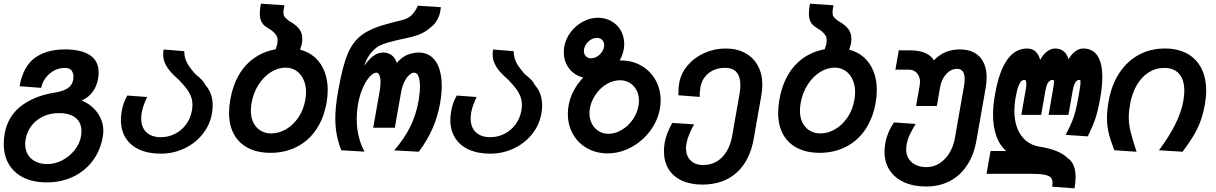

<svg xmlns="http://www.w3.org/2000/svg" viewBox="-22 -825 6642 1049"><path d="M-1.5 -39Q-1.5 -66.5 3.5 -94.5Q20 -188 90.8 -243.8Q161.5 -299.5 270 -318Q316.5 -324 344.5 -340.8Q372.5 -357.5 378 -389.5Q379.5 -400 379.5 -405.5Q379.5 -425.5 369 -439.8Q358.5 -454 331.5 -454Q300 -454 272.2 -438.5Q244.5 -423 226.2 -397.8Q208 -372.5 203 -345L85 -354Q104 -461 167.5 -508Q231 -555 332.5 -555Q422.5 -555 469.8 -523.2Q517 -491.5 517 -429.5Q517 -413.5 514 -395.5Q507 -354.5 484.8 -323.8Q462.5 -293 424 -275.5Q456 -263.5 483 -239.5Q510 -215.5 526.2 -182.2Q542.5 -149 542.5 -110Q542.5 -94 539.5 -77.5Q526.5 -2.5 484.2 53.8Q442 110 377.2 140.8Q312.5 171.5 233.5 171.5Q160.5 171.5 107.5 145.8Q54.5 120 26.5 72.5Q-1.5 25 -1.5 -39ZM420.5 -80.5Q423 -93 423 -108.5Q423 -155.5 391 -181.2Q359 -207 300 -207Q253 -207 214.5 -189.2Q176 -171.5 150.8 -139Q125.5 -106.5 118 -63.5Q115.5 -48.5 115.5 -37.5Q115.5 -5 130.5 19.8Q145.5 44.5 173 58Q200.5 71.5 237 71.5Q278.5 71.5 318.2 50.8Q358 30 385.8 -5Q413.5 -40 420.5 -80.5Z M638.5 -169.5Q638.5 -193 643 -217.5Q650.5 -262.5 673.5 -303L782 -295Q760 -250.5 752.5 -211Q749.5 -194 749.5 -178Q749.5 -129 778 -102.2Q806.5 -75.5 857 -75.5Q898 -75.5 934 -93.8Q970 -112 994.5 -145Q1019 -178 1026.5 -220.5Q1029.5 -236.5 1029.5 -251Q1029.5 -278.5 1020 -301.2Q1010.5 -324 996 -342.5Q981.5 -361 956 -388Q927.5 -413 909.5 -433.5Q891.5 -454 880.5 -477.5Q869.5 -501 869.5 -528.5Q869.5 -539.5 872 -554.5L984.5 -545.5Q985 -522 990.5 -504Q996 -486 1008.5 -466.8Q1021 -447.5 1045.5 -419.5Q1089.5 -386 1099.5 -361.5Q1140 -316.5 1140 -249Q1140 -229.5 1136 -204.5Q1125 -142.5 1085.2 -92.5Q1045.5 -42.5 985.5 -14Q925.5 14.5 856.5 14.5Q788.5 14.5 739.5 -7.8Q690.5 -30 664.5 -71.5Q638.5 -113 638.5 -169.5Z M1229.5 -208.5Q1229.5 -243.5 1236 -279.5Q1256.5 -396 1320 -466.5Q1383.5 -537 1484 -556L1492.5 -583Q1494.5 -594.5 1494.5 -605Q1494.5 -620.5 1487.8 -631.8Q1481 -643 1464 -657.5Q1438.5 -673 1426 -682.5Q1413.5 -692 1405.5 -708.5Q1397.5 -725 1397.5 -751Q1397.5 -776.5 1403.5 -805L1532 -796Q1526.5 -769.5 1526.5 -757.5Q1526.5 -743 1531.5 -735.5Q1536.5 -728 1544.5 -721.2Q1552.5 -714.5 1555.5 -712Q1596 -689 1612.8 -666.8Q1629.5 -644.5 1629.5 -613Q1629.5 -602 1627 -584.5L1617.5 -553.5Q1664 -542 1698 -511.8Q1732 -481.5 1750.2 -435.8Q1768.5 -390 1768.5 -332.5Q1768.5 -298 1762 -262.5Q1746.5 -176.5 1704.2 -115.2Q1662 -54 1598.2 -22Q1534.5 10 1456.5 10Q1386 10 1335 -15.8Q1284 -41.5 1256.8 -90.5Q1229.5 -139.5 1229.5 -208.5ZM1646 -279.5Q1650 -302.5 1650 -321Q1650 -361 1635.5 -391.8Q1621 -422.5 1595.8 -439Q1570.5 -455.5 1538.5 -455.5Q1497.5 -455.5 1458.2 -431Q1419 -406.5 1390.5 -362.2Q1362 -318 1352.5 -262.5Q1348.5 -238.5 1348.5 -220.5Q1348.5 -181.5 1363 -153.5Q1377.5 -125.5 1402.8 -110.8Q1428 -96 1460 -96Q1501 -96 1540.2 -118.5Q1579.5 -141 1608 -182.8Q1636.5 -224.5 1646 -279.5Z M1810 -177Q1810 -243 1825.5 -328Q1849 -462.5 1877.8 -531.2Q1906.5 -600 1959 -637Q2011.5 -674 2112.5 -699.5L2179.5 -716.5Q2210.5 -724.5 2229.5 -744.8Q2248.5 -765 2261 -794L2387 -785.5Q2383 -754.5 2377 -738.2Q2371 -722 2356 -699Q2330 -671 2299 -651.8Q2268 -632.5 2214.5 -620.5L2147.5 -605.5Q2095.5 -593.5 2065.2 -581.5Q2035 -569.5 2009.8 -542Q1984.5 -514.5 1967.5 -464.5Q1993 -501 2018 -519.5Q2043 -538 2072 -538Q2096 -538 2115.8 -525Q2135.5 -512 2146 -481.5Q2176.5 -516 2207.2 -527Q2238 -538 2267 -538Q2304.5 -538 2332.8 -517Q2361 -496 2376.2 -455Q2391.5 -414 2391.5 -356Q2391.5 -313.5 2382.5 -261Q2369.5 -188 2341 -122.8Q2312.5 -57.5 2266 4L2131.5 -3.5Q2185.5 -65 2218.2 -130.5Q2251 -196 2265 -274Q2272.5 -320 2272.5 -352.5Q2272.5 -388.5 2264.2 -408.2Q2256 -428 2242 -428Q2227.5 -428 2212.8 -414.2Q2198 -400.5 2186.2 -375.8Q2174.5 -351 2169 -319L2135 -127H2017L2052.5 -328Q2057 -355 2057 -375.5Q2057 -400.5 2051 -414.2Q2045 -428 2034.5 -428Q2018.5 -428 1998.5 -406.8Q1978.5 -385.5 1961 -346.5Q1943.5 -307.5 1934.5 -258Q1927 -215.5 1927 -174Q1927 -75 1969.5 3.5L1842.5 -4Q1826.5 -45 1818.2 -87Q1810 -129 1810 -177Z M2438.5 -169.5Q2438.5 -193 2443 -217.5Q2450.5 -262.5 2473.5 -303L2582 -295Q2560 -250.5 2552.5 -211Q2549.5 -194 2549.5 -178Q2549.5 -129 2578 -102.2Q2606.5 -75.5 2657 -75.5Q2698 -75.5 2734 -93.8Q2770 -112 2794.5 -145Q2819 -178 2826.5 -220.5Q2829.5 -236.5 2829.5 -251Q2829.5 -278.5 2820 -301.2Q2810.5 -324 2796 -342.5Q2781.5 -361 2756 -388Q2727.5 -413 2709.5 -433.5Q2691.5 -454 2680.5 -477.5Q2669.5 -501 2669.5 -528.5Q2669.5 -539.5 2672 -554.5L2784.5 -545.5Q2785 -522 2790.5 -504Q2796 -486 2808.5 -466.8Q2821 -447.5 2845.5 -419.5Q2889.5 -386 2899.5 -361.5Q2940 -316.5 2940 -249Q2940 -229.5 2936 -204.5Q2925 -142.5 2885.2 -92.5Q2845.5 -42.5 2785.5 -14Q2725.5 14.5 2656.5 14.5Q2588.5 14.5 2539.5 -7.8Q2490.5 -30 2464.5 -71.5Q2438.5 -113 2438.5 -169.5Z M3080.5 -202Q3080.5 -227 3084.5 -248.5Q3092 -291 3112.8 -330Q3133.5 -369 3164.5 -401.5Q3116.5 -413 3087.5 -450.8Q3058.5 -488.5 3058.5 -539.5Q3058.5 -557 3061 -570Q3068.5 -613.5 3096.2 -649.8Q3124 -686 3163.5 -707Q3203 -728 3245 -728Q3286 -728 3318.8 -709.2Q3351.5 -690.5 3370 -657.8Q3388.5 -625 3388.5 -585Q3388.5 -570 3385.5 -554Q3380.5 -524 3363.5 -494.5H3371Q3433.5 -494.5 3483 -465.5Q3532.5 -436.5 3560 -386.8Q3587.5 -337 3587.5 -276.5Q3587.5 -256.5 3583.5 -231.5Q3571.5 -165 3529.2 -108.8Q3487 -52.5 3425.5 -19.8Q3364 13 3298 13Q3235.5 13 3185.8 -15Q3136 -43 3108.2 -92.2Q3080.5 -141.5 3080.5 -202ZM3466.5 -247Q3469 -262 3469 -274Q3469 -306 3456 -331.5Q3443 -357 3419.2 -371.8Q3395.5 -386.5 3365.5 -386.5Q3328 -386.5 3293 -365.8Q3258 -345 3233.2 -309.8Q3208.5 -274.5 3201 -233.5Q3198.5 -218.5 3198.5 -207Q3198.5 -175 3211.8 -149.2Q3225 -123.5 3248.8 -108.8Q3272.5 -94 3302 -94Q3339 -94 3374.2 -114.8Q3409.5 -135.5 3434.2 -170.5Q3459 -205.5 3466.5 -247ZM3278.5 -570Q3279 -573 3279 -578.5Q3279 -595.5 3268 -606.8Q3257 -618 3239.5 -618Q3214.5 -618 3193.8 -599Q3173 -580 3168.5 -554.5Q3168 -551.5 3168 -546Q3168 -529 3179 -517.8Q3190 -506.5 3207 -506.5Q3232 -506.5 3253 -525.5Q3274 -544.5 3278.5 -570Z M3605.5 0.5Q3605.5 -23 3610 -48.5Q3618.5 -95.5 3651 -153.5L3770.5 -145.5Q3756.5 -122.5 3744.8 -94Q3733 -65.5 3728.5 -40.5Q3726 -26.5 3726 -15Q3726 26 3750.5 51.2Q3775 76.5 3819.5 76.5Q3882 76.5 3923.5 33.8Q3965 -9 3978 -81.5L4018.5 -312Q4023 -338.5 4023 -360Q4023 -406.5 4002 -430.5Q3981 -454.5 3939.5 -454.5Q3904 -454.5 3875.5 -441.2Q3847 -428 3829 -404.5Q3811 -381 3805.5 -352Q3800.5 -323 3800.5 -295.5L3684.5 -304.5V-315.5Q3684.5 -348.5 3689 -372Q3698.5 -425 3735.2 -468Q3772 -511 3826.8 -535.5Q3881.5 -560 3942.5 -560Q4004 -560 4049.2 -535.2Q4094.5 -510.5 4118.8 -465.8Q4143 -421 4143 -361.5Q4143 -334 4138 -306L4095.5 -64.5Q4074 55 4001.5 119.2Q3929 183.5 3816 183.5Q3750.5 183.5 3703 161.5Q3655.5 139.5 3630.5 98.2Q3605.5 57 3605.5 0.5Z M4229.5 -208.5Q4229.5 -243.5 4236 -279.5Q4256.5 -396 4320 -466.5Q4383.5 -537 4484 -556L4492.5 -583Q4494.5 -594.5 4494.5 -605Q4494.5 -620.5 4487.8 -631.8Q4481 -643 4464 -657.5Q4438.5 -673 4426 -682.5Q4413.5 -692 4405.5 -708.5Q4397.5 -725 4397.5 -751Q4397.5 -776.5 4403.5 -805L4532 -796Q4526.5 -769.5 4526.5 -757.5Q4526.5 -743 4531.5 -735.5Q4536.5 -728 4544.5 -721.2Q4552.5 -714.5 4555.5 -712Q4596 -689 4612.8 -666.8Q4629.5 -644.5 4629.5 -613Q4629.5 -602 4627 -584.5L4617.5 -553.5Q4664 -542 4698 -511.8Q4732 -481.5 4750.2 -435.8Q4768.5 -390 4768.5 -332.5Q4768.5 -298 4762 -262.5Q4746.5 -176.5 4704.2 -115.2Q4662 -54 4598.2 -22Q4534.5 10 4456.5 10Q4386 10 4335 -15.8Q4284 -41.5 4256.8 -90.5Q4229.5 -139.5 4229.5 -208.5ZM4646 -279.5Q4650 -302.5 4650 -321Q4650 -361 4635.5 -391.8Q4621 -422.5 4595.8 -439Q4570.5 -455.5 4538.5 -455.5Q4497.5 -455.5 4458.2 -431Q4419 -406.5 4390.5 -362.2Q4362 -318 4352.5 -262.5Q4348.5 -238.5 4348.5 -220.5Q4348.5 -181.5 4363 -153.5Q4377.5 -125.5 4402.8 -110.8Q4428 -96 4460 -96Q4501 -96 4540.2 -118.5Q4579.5 -141 4608 -182.8Q4636.5 -224.5 4646 -279.5Z M4810.5 4Q4810.5 -15.5 4814.5 -40.5Q4825 -101 4862 -156L4981 -148Q4959.5 -113.5 4947.5 -86.8Q4935.5 -60 4931 -33.5Q4929 -22 4929 -9.5Q4929 35 4959.2 61.5Q4989.5 88 5041.5 88Q5078 88 5110 68Q5142 48 5164.2 12.5Q5186.5 -23 5194.5 -67.5L5244.5 -352.5Q5248.5 -376.5 5248.5 -392.5Q5248.5 -449 5206.5 -449Q5185 -449 5166 -436.2Q5147 -423.5 5133.2 -400.8Q5119.5 -378 5114.5 -349.5L5096.5 -246H4983L5002.5 -356.5Q5004.5 -370.5 5004.5 -376.5Q5004.5 -407 4987.5 -425.8Q4970.5 -444.5 4942.5 -444.5H4870L4888.5 -550H4947.5Q4998 -550 5030.8 -536.5Q5063.5 -523 5080.5 -495.5Q5112 -527.5 5146.5 -541.2Q5181 -555 5222 -555Q5292 -555 5330.2 -514.8Q5368.5 -474.5 5368.5 -401.5Q5368.5 -375.5 5363 -343.5L5313 -58.5Q5299 21.5 5261.5 78.2Q5224 135 5167 164.5Q5110 194 5038 194Q4968.5 194 4917 170.5Q4865.5 147 4838 104Q4810.5 61 4810.5 4Z M5728.5 174Q5728.5 155 5719 144.8Q5709.5 134.5 5683.5 129.5Q5657.5 124.5 5607.5 124.5H5368L5390 0H5475.5Q5437.5 -33.5 5420.5 -84.8Q5403.5 -136 5403.5 -198.5Q5403.5 -250 5414 -308Q5436 -434 5479.8 -497Q5523.5 -560 5590.5 -560Q5618 -560 5635.8 -543.5Q5653.5 -527 5661 -497.5Q5676 -526.5 5697.8 -543.2Q5719.5 -560 5743 -560Q5771 -560 5789.8 -544.5Q5808.5 -529 5816 -501.5Q5832 -529 5853 -544.5Q5874 -560 5896 -560Q5948 -560 5974.2 -520.2Q6000.5 -480.5 6000.5 -404Q6000.5 -353.5 5989.5 -291Q5977 -221 5963.5 -180Q5950 -139 5921.5 -80L5800 -88Q5822 -129.5 5834 -158.5Q5846 -187.5 5854.2 -219.5Q5862.5 -251.5 5871.5 -304.5Q5881.5 -358.5 5881.5 -377Q5881.5 -385 5879.8 -386.8Q5878 -388.5 5873.5 -388.5Q5849 -388.5 5838.5 -328.5L5815.5 -197.5H5707L5731.5 -337.5Q5736.5 -364.5 5736.5 -376Q5736.5 -384 5734.8 -386.2Q5733 -388.5 5729.5 -388.5Q5716.5 -388.5 5706 -376Q5695.5 -363.5 5689.5 -328.5L5666.5 -197.5H5558L5582.5 -337.5Q5585.5 -353 5585.5 -367.5Q5585.5 -388.5 5575.5 -388.5Q5566.5 -388.5 5558.8 -382.5Q5551 -376.5 5542.5 -355Q5534 -333.5 5526.5 -291Q5520 -254 5520 -219.5Q5520 -165.5 5536.2 -124Q5552.5 -82.5 5582 -57.5Q5611.5 -32.5 5651 -25Q5765 -7.5 5809.5 37.5Q5854.5 66 5854.5 142Q5854.5 169 5848.5 204L5727 195Q5728.5 184 5728.5 174Z M6026 -180.5Q6026 -220.5 6035 -272Q6050.5 -360.5 6093 -425.5Q6135.5 -490.5 6199.5 -525.2Q6263.5 -560 6342.5 -560Q6413 -560 6463.8 -532.2Q6514.5 -504.5 6541.2 -452.5Q6568 -400.5 6568 -329.5Q6568 -295.5 6561 -255Q6552 -204.5 6537.5 -164.5Q6523 -124.5 6500 -85.5Q6477 -46.5 6439 4L6310 -4Q6422 -154 6443 -272Q6448.5 -304 6448.5 -328.5Q6448.5 -389 6420.2 -421.5Q6392 -454 6339 -454Q6293 -454 6254.5 -430Q6216 -406 6189.5 -361Q6163 -316 6152 -255Q6145 -215.5 6145 -185.5Q6145 -148 6154.5 -108Q6164 -68 6187.5 4L6066.5 -4Q6045.5 -56.5 6035.8 -96.5Q6026 -136.5 6026 -180.5Z"/></svg>

Font: JuliaMono BoldItalic
Style: Regular
Weight: 700
Italic angle: -9°
Monospace: yes
Designer: cormullion
Foundry: corm
Version: Version 0.049; ttfautohint (v1.8.4)